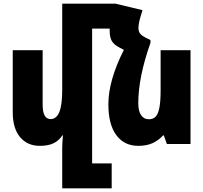

<svg xmlns="http://www.w3.org/2000/svg" viewBox="-20 -780 1102 1040"><path d="M1012 -508V0H884L867 -47H864Q838 -19 806 -4.5Q774 10 729 10Q653 10 610 -48Q567 -106 567 -215Q567 -344 651 -510L628 -522Q597 -538 585.5 -558Q574 -578 574 -615V-625H479V105H585V240H317V20Q317 -3 321 -47H318Q300 -19 271 -4.5Q242 10 196 10Q128 10 88.5 -37.5Q49 -85 49 -172V-508H211V-213Q211 -135 254 -135Q286 -135 301.5 -173.5Q317 -212 317 -292V-760H479H606L752 -725L744 -699Q730 -655 730 -628Q730 -610 738.5 -598.5Q747 -587 771 -575L795 -563V-548Q729 -361 729 -221Q729 -179 744 -156.5Q759 -134 787 -134Q809 -134 822.5 -147.5Q836 -161 843 -195Q850 -229 850 -292V-508Z"/></svg>

Font: Noto Sans Armenian Black Cond
Style: Regular
Weight: 900
Width: 3
Designer: Monotype Design team
Foundry: Monotype Imaging Inc.
Version: Version 1.000